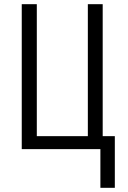

<svg xmlns="http://www.w3.org/2000/svg" viewBox="-20 -713 614 918"><path d="M460 185V0H84V-693H156V-62H400V-693H471V-62H529V185Z"/></svg>

Font: Ubuntu Sans Condensed
Style: Regular
Weight: 400
Width: 3
Designer: Dalton Maag Ltd
Foundry: Dalton Maag Ltd
Version: Version 1.006; ttfautohint (v1.8.4.7-5d5b)